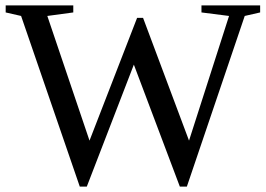

<svg xmlns="http://www.w3.org/2000/svg" viewBox="-20 -675 983 710"><path d="M671 15H645L475 -436L301 15H275L58 -616L1 -629V-655H251V-629L155 -616L311 -155L487 -609H509L679 -155L827 -616L725 -629V-655H942V-629L885 -616Z"/></svg>

Font: Libra Serif Modern
Style: Regular
Weight: 400
Designer: Stefan Peev, Context Ltd
Foundry: Stefan Peev, Context Ltd
Version: Version 1.000